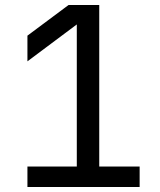

<svg xmlns="http://www.w3.org/2000/svg" viewBox="-20 -750 640 770"><path d="M90 0V-82H288V-652L90 -504V-607L255 -730H378V-82H540V0Z"/></svg>

Font: Atlassian Mono
Style: Regular
Weight: 400
Monospace: yes
Designer: Philipp Nurullin, Konstantin Bulenkov
Foundry: Modifications by Atlassian Pty Ltd, manufactured by JetBrains
Version: Version 2.304